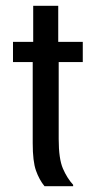

<svg xmlns="http://www.w3.org/2000/svg" viewBox="-20 -645 332 665"><path d="M134.2 0Q115.8 -22.5 104.6 -54.2Q93.3 -85.8 93.3 -149.2V-430H25V-500H95V-625H181.7V-500H266.7V-430H183.3V-163.3Q183.3 -95 197.9 -61.2Q212.5 -27.5 233.3 -5V0Z"/></svg>

Font: Familjen Grotesk GF
Style: Regular
Weight: 400
Designer: Anders Wikstroem, Jonas Baeckman, Matilda Gysing, Kristian Moeller
Foundry: Familjen STHLM AB
Version: Version 2.000; Beta; Release 4; Build 6